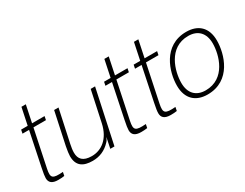

<svg xmlns="http://www.w3.org/2000/svg" viewBox="-72 -1127 2039 1596"><g transform="rotate(-30 947.5 -329.0)"><path d="M101 -120 175 -474H295L302 -509H182L216 -672H174L140 -509H77L70 -474H133L66 -150C56 -103 52 -73 52 -57C52 -16 76 8 136 8C155 8 177 7 195 4L202 -31C99 -23 84 -37 101 -120Z M464 14C529 14 587 -9 636 -62C647 -73 654 -86 660 -102L639 0H679L789 -513H747L684 -219C655 -85 570 -24 477 -24C393 -24 361 -62 361 -123C361 -146 365 -173 371 -201L438 -513H396L330 -204C323 -169 318 -132 318 -114C318 -20 374 14 464 14Z M897 -120 971 -474H1091L1098 -509H978L1012 -672H970L936 -509H873L866 -474H929L862 -150C852 -103 848 -73 848 -57C848 -16 872 8 932 8C951 8 973 7 991 4L998 -31C895 -23 880 -37 897 -120Z M1181 -120 1255 -474H1375L1382 -509H1262L1296 -672H1254L1220 -509H1157L1150 -474H1213L1146 -150C1136 -103 1132 -73 1132 -57C1132 -16 1156 8 1216 8C1235 8 1257 7 1275 4L1282 -31C1179 -23 1164 -37 1181 -120Z M1424 -179C1424 -288 1478 -489 1668 -489C1760 -489 1815 -433 1815 -334C1815 -225 1761 -24 1570 -24C1479 -24 1424 -79 1424 -179ZM1381 -177C1381 -49 1456 14 1567 14C1793 14 1857 -210 1857 -337C1857 -464 1783 -527 1671 -527C1448 -527 1381 -306 1381 -177Z"/></g></svg>

Font: Nacelle UltraLight
Style: Italic
Weight: 200
Italic angle: -12°
Designer: Sora Sagano
Foundry: Sora Sagano
Version: Version 1.000;FEAKit 1.0